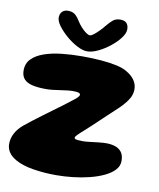

<svg xmlns="http://www.w3.org/2000/svg" viewBox="-94 -915 844 1021"><g transform="rotate(10 328.0 -405.0)"><path d="M279 31.5Q214.5 31.5 155.2 22Q96 12.5 57.5 -9.5Q31 -24.5 17.8 -44.5Q4.5 -64.5 4.5 -89.5Q4.5 -119 18.8 -146.2Q33 -173.5 61 -197Q79 -212 102.5 -230Q126 -248 151.8 -267.2Q177.5 -286.5 203.2 -305.2Q229 -324 251.8 -341Q274.5 -358 291.5 -371.5Q311 -386 320.5 -395.2Q330 -404.5 330 -411Q330 -419 319.5 -421.8Q309 -424.5 289 -424.5Q277 -424.5 259.8 -422.5Q242.5 -420.5 222.8 -417.5Q203 -414.5 183.5 -412.2Q164 -410 147 -410Q101.5 -410 71.8 -417.2Q42 -424.5 27.2 -441.5Q12.5 -458.5 12.5 -487Q12.5 -525.5 36.8 -550Q61 -574.5 102.5 -589Q144 -603.5 196.5 -609.2Q249 -615 306 -615Q364 -615 411.5 -611Q459 -607 493.8 -599.2Q528.5 -591.5 548.5 -579.5Q579.5 -562 595 -539.5Q610.5 -517 610.5 -490Q610.5 -464 597.5 -441.2Q584.5 -418.5 565 -397.8Q545.5 -377 524.5 -358.5Q514 -348.5 501 -336.5Q488 -324.5 473.8 -311Q459.5 -297.5 444.8 -283.5Q430 -269.5 415.5 -256Q401 -242.5 387 -230Q363 -209 352.5 -198.2Q342 -187.5 342 -182Q342 -178.5 345.8 -176Q349.5 -173.5 359.8 -172.2Q370 -171 388.5 -171Q403.5 -171 426.5 -174Q449.5 -177 473 -179.5Q496.5 -182 514 -182Q539 -182 560.5 -175.2Q582 -168.5 595.5 -151.2Q609 -134 609 -102.5Q609 -76 589.5 -54.5Q570 -33 536 -16.8Q502 -0.5 459.2 10.2Q416.5 21 370 26.2Q323.5 31.5 279 31.5ZM327 -645.5Q303.5 -645.5 272.8 -661.5Q242 -677.5 213.5 -702Q185 -726.5 166.2 -752Q147.5 -777.5 147.5 -796Q147.5 -817.5 159.5 -829Q171.5 -840.5 190.5 -840.5Q216 -840.5 230.5 -827.5Q245 -814.5 257.5 -793Q266 -779.5 279 -765.2Q292 -751 305 -741.5Q318 -732 326.5 -732Q335 -732 348.5 -742.8Q362 -753.5 376.5 -768.5Q391 -783.5 401.5 -797Q418 -817 433.2 -829.8Q448.5 -842.5 472.5 -842.5Q517.5 -842.5 517.5 -797Q517.5 -776.5 498 -750.5Q478.5 -724.5 448.2 -700.5Q418 -676.5 385.5 -661Q353 -645.5 327 -645.5Z"/></g></svg>

Font: Gluten Thin ExtraBold
Style: Regular
Weight: 800
Version: Version 1.300